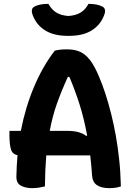

<svg xmlns="http://www.w3.org/2000/svg" viewBox="-20 -966 690 996"><path d="M213 1Q197 5 180.5 7.5Q164 10 148 10Q111 10 87.5 -3.5Q64 -17 65 -51Q66 -106 71 -161Q44 -166 36.5 -192.5Q29 -219 29 -264V-287H88Q112 -410 157 -516.5Q202 -623 264 -703Q288 -710 327 -710Q367 -710 395 -697.5Q423 -685 446.5 -655Q470 -625 493 -570Q528 -489 556.5 -376Q585 -263 598 -140Q602 -106 604 -70Q606 -34 607 1Q582 10 548 10Q463 10 458 -52Q454 -109 448 -160H220Q214 -88 213 1ZM332 -287Q394 -287 427 -261L432 -263Q416 -351 393 -423.5Q370 -496 340 -567H332Q299 -495 275.5 -429Q252 -363 238 -287ZM439 -946Q486 -946 513 -931Q522 -925 524 -916.5Q526 -908 524 -899Q508 -844 461.5 -812Q415 -780 339 -780H331Q255 -780 208.5 -812Q162 -844 146 -899Q144 -908 146 -916.5Q148 -925 157 -931Q184 -946 231 -946Q248 -916 272 -901Q296 -886 335 -883Q374 -886 398.5 -901Q423 -916 439 -946Z"/></svg>

Font: Recursive Sn Csl St
Style: Bold
Weight: 700
Version: Version 1.079;hotconv 1.0.112;makeotfexe 2.5.65598; ttfautoh